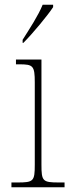

<svg xmlns="http://www.w3.org/2000/svg" viewBox="-20 -786 298 806"><path d="M75 -619V-606H78C118 -646 180 -721 203 -756V-766H159C141 -721 104 -665 75 -619ZM28 0H251V-20H228C159 -20 154 -25 154 -95V-536H47V-516H61C119 -516 126 -510 126 -440V-95C126 -25 121 -20 53 -20H28Z"/></svg>

Font: Noto Serif Sinhala SemiCondensed Thin
Style: Regular
Weight: 100
Width: 4
Designer: Jelle Bosma - Monotype Design Team
Foundry: Monotype Imaging Inc.
Version: Version 2.007